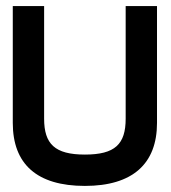

<svg xmlns="http://www.w3.org/2000/svg" viewBox="-20 -600 561 631"><path d="M22 -196C22 -61 101 11 259 11C416 11 496 -62 496 -196V-580H393V-210C393 -126 358 -92 259 -92C160 -92 125 -127 125 -210V-580H22Z"/></svg>

Font: Charger Sport
Style: BlkExt
Weight: 900
Designer: Jasper
Foundry: Cannot Into Space Fonts
Version: Version 1.1